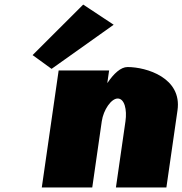

<svg xmlns="http://www.w3.org/2000/svg" viewBox="-20 -822 800 842"><path d="M122.9 -580.4 206.2 -520 478.5 -713.5 344.9 -801.9ZM384.6 0 426.3 -290C433.7 -341 468.2 -390 496.1 -390C526.2 -390 537.6 -341 530.2 -290L488.4 0H709.7L758.4 -338C779 -481 622 -528 539.2 -528C509.7 -528 478.6 -499 451.8 -459H450.7L458.5 -513H237.2L163.3 0Z"/></svg>

Font: Blink
Style: WideObl
Weight: 400
Designer: Mew Too
Foundry: Cannot Into Space Fonts
Version: Version 001.000